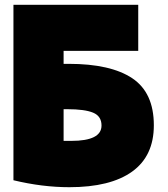

<svg xmlns="http://www.w3.org/2000/svg" viewBox="-20 -764 698 800"><path d="M36 -744H556V-552H245V-498H266Q441 -498 531 -438Q621 -378 621 -242Q621 -114 530.5 -49Q440 16 269 16Q156 16 36 -13ZM403 -241Q403 -280 368 -294.5Q333 -309 261 -309H245V-177H277Q403 -177 403 -241Z"/></svg>

Font: Repo
Style: ExtraBlack
Weight: 1000
Designer: Stefan Peev
Foundry: Context Ltd
Version: Version 001.000